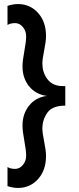

<svg xmlns="http://www.w3.org/2000/svg" viewBox="-20 -733 388 947"><path d="M207 36Q207 107 167.5 150.5Q128 194 69 194Q44 194 17 185V91Q32 100 54.5 100Q77 100 93 80.5Q109 61 109 35Q109 9 100 -38.5Q91 -86 91 -114Q91 -171 123 -211.5Q155 -252 210 -260Q155 -268 123 -308Q91 -348 91 -405Q91 -433 100 -480.5Q109 -528 109 -554Q109 -580 93 -599.5Q77 -619 54.5 -619Q32 -619 17 -610V-704Q44 -713 69 -713Q128 -713 167.5 -669.5Q207 -626 207 -555Q207 -530 198 -485.5Q189 -441 189 -420Q189 -377 212 -345Q235 -313 277 -309Q287 -308 302 -308V-212Q238 -212 213.5 -177Q189 -142 189 -99Q189 -78 198 -33.5Q207 11 207 36Z"/></svg>

Font: Hind Colombo Medium
Style: Regular
Weight: 500
Designer: Jyotish Sonowal, Aditi Pimprikar
Foundry: Indian Type Foundry
Version: Version 1.000;PS 1.0;hotconv 1.0.86;makeotf.lib2.5.63406; tt